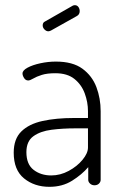

<svg xmlns="http://www.w3.org/2000/svg" viewBox="-20 -716 470 742"><path d="M171 6Q113 6 73 -26.5Q33 -59 33 -126Q33 -179 62.5 -208Q92 -237 144.5 -248.5Q197 -260 266 -260H320V-286Q320 -321 307.5 -355Q295 -389 267.5 -411Q240 -433 194 -433Q162 -433 141.5 -426.5Q121 -420 108.5 -412.5Q96 -405 89 -405Q79 -405 73 -414.5Q67 -424 67 -432Q67 -444 86.5 -454.5Q106 -465 136 -471.5Q166 -478 196 -478Q261 -478 298.5 -450.5Q336 -423 352.5 -379.5Q369 -336 369 -286V-21Q369 -13 362.5 -6.5Q356 0 345 0Q335 0 328 -6.5Q321 -13 321 -21V-70Q296 -41 258.5 -17.5Q221 6 171 6ZM178 -38Q213 -38 245.5 -55.5Q278 -73 299 -98.5Q320 -124 320 -146V-220H271Q222 -220 179 -214.5Q136 -209 109 -189.5Q82 -170 82 -128Q82 -81 110 -59.5Q138 -38 178 -38ZM167 -595Q159 -595 152 -602Q145 -609 145 -618Q145 -629 154 -633L261 -694Q265 -696 269 -696Q278 -696 283 -689Q288 -682 288 -673Q288 -660 277 -654L177 -598Q175 -597 172 -596Q169 -595 167 -595Z"/></svg>

Font: Dosis Light
Style: Regular
Weight: 300
Designer: EdgarTolentino, PabloImpallari, IginoMarini
Foundry: EdgarTolentino, PabloImpallari, IginoMarini
Version: Version 3.001; ttfautohint (v1.8.2)